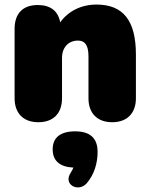

<svg xmlns="http://www.w3.org/2000/svg" viewBox="-20 -526 658 842"><path d="M148 10C216 10 252 -31 252 -95V-272C252 -318 280 -348 322 -348C351 -348 368 -330 368 -279V-95C368 -31 405 10 472 10C539 10 576 -31 576 -95V-287C576 -436 520 -506 403 -506C336 -506 279 -477 244 -428C235 -478 201 -504 146 -504C80 -504 44 -467 44 -399V-95C44 -31 81 10 148 10ZM360 278C393 240 408 190 408 140C408 80 375 50 310 50C245 50 211 77 211 129C211 179 242 206 302 209C299 216 295 224 291 230C254 284 324 319 360 278Z"/></svg>

Font: SN Pro Black
Style: Regular
Weight: 900
Designer: Tobias Whetton
Foundry: Supernotes
Version: Version 1.001;Glyphs 3.2 (3249)